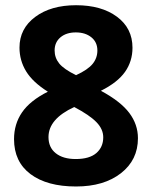

<svg xmlns="http://www.w3.org/2000/svg" viewBox="-20 -691 570 721"><path d="M265.6 -671.4Q360.8 -671.4 419.2 -628.2Q477.5 -585 477.5 -511.7Q477.5 -460.9 449.5 -421.1Q421.4 -381.3 358.9 -350.1Q433.1 -310.1 465.6 -266.8Q498 -223.6 498 -171.9Q498 -90.3 434.1 -40.5Q370.1 9.3 265.6 9.3Q156.7 9.3 94.7 -37.1Q32.7 -83.5 32.7 -168.5Q32.7 -225.1 62.7 -269Q92.8 -313 159.7 -346.7Q103 -382.3 78.1 -423.1Q53.2 -463.9 53.2 -512.2Q53.2 -583.5 112.1 -627.4Q170.9 -671.4 265.6 -671.4ZM162.1 -176.3Q162.1 -137.2 189.5 -115.5Q216.8 -93.8 264.2 -93.8Q315.9 -93.8 341.8 -116.2Q367.7 -138.7 367.7 -175.3Q367.7 -206.1 342 -232.4Q316.4 -258.8 258.8 -289.1Q162.1 -244.6 162.1 -176.3ZM264.6 -569.3Q229 -569.3 207 -550.8Q185.1 -532.2 185.1 -501.5Q185.1 -474.1 202.4 -452.6Q219.7 -431.2 265.6 -408.7Q310.1 -429.2 327.9 -451.2Q345.7 -473.1 345.7 -501.5Q345.7 -532.7 323 -551Q300.3 -569.3 264.6 -569.3Z"/></svg>

Font: Bpm'online Open Sans
Style: Bold
Weight: 700
Foundry: Ascender Corporation
Version: Version 1.10